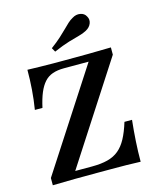

<svg xmlns="http://www.w3.org/2000/svg" viewBox="-115 -848 763 928"><g transform="rotate(-15 267.0 -383.5)"><path d="M33.1 0V-36.3L354.8 -532.3H231.5Q198.4 -532.3 174.2 -523.8Q150 -515.3 133.1 -496.4Q116.1 -477.4 103.6 -447.6Q91.1 -417.7 81.5 -374.2H43.5Q51.6 -423.4 55.2 -472.6Q58.9 -521.8 58.9 -571Q87.9 -570.2 121 -569.4Q154 -568.5 187.5 -568.5Q221 -568.5 248.4 -568.5Q302.4 -568.5 363.7 -569Q425 -569.4 476.6 -571V-534.7L155.6 -38.7H239.5Q285.5 -38.7 318.1 -47.2Q350.8 -55.6 374.2 -75Q397.6 -94.4 414.9 -126.6Q432.3 -158.9 446.8 -206.5H484.7Q479 -153.2 475.8 -101.6Q472.6 -50 472.6 0Q441.1 -1.6 402.8 -2Q364.5 -2.4 326.6 -2.4Q288.7 -2.4 257.3 -2.4Q203.2 -2.4 144.4 -2Q85.5 -1.6 33.1 0ZM211.3 -621 200 -641.1Q230.6 -663.7 250.4 -681.9Q270.2 -700 284.3 -714.1Q298.4 -728.2 310.1 -739.1Q321.8 -750 335.5 -757.3Q354.8 -769.4 375.4 -765.7Q396 -762.1 404.8 -744.4Q414.5 -728.2 407.7 -709.7Q400.8 -691.1 379.8 -679.8Q363.7 -671 341.9 -665.3Q320.2 -659.7 289.1 -650.4Q258.1 -641.1 211.3 -621Z"/></g></svg>

Font: Playfair 9pt SemiBold
Style: Regular
Weight: 600
Designer: Claus Eggers Sørensen
Foundry: Claus Eggers Sørensen
Version: Version 2.001;gftools[0.9.30]